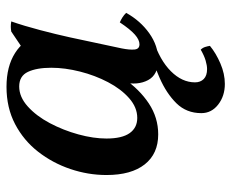

<svg xmlns="http://www.w3.org/2000/svg" viewBox="-82 -422 728 605"><g transform="rotate(-90 282.5 -119.0)"><path d="M321 225Q283 225 256 204Q229 183 229 151Q229 104 260 72.5Q291 41 340 19.5Q389 -2 444 -17L458 0Q396 20 361 55Q326 90 326 131Q326 148 336.5 158.5Q347 169 368 169Q379 169 394.5 164.5Q410 160 429 149Q435 155 437.5 163Q440 171 441 178Q418 197 385.5 211Q353 225 321 225ZM397 15Q350 15 333 -17Q316 -49 326 -95L341 -164L381 -248L388 -382L486 -448Q502 -451 518 -448Q504 -408 490.5 -356.5Q477 -305 468 -264L433 -100Q428 -75 429.5 -59.5Q431 -44 446 -44Q460 -44 476.5 -58.5Q493 -73 515 -106Q524 -102 531 -97.5Q538 -93 545 -86Q520 -41 480.5 -13Q441 15 397 15ZM162 15Q101 15 67.5 -27.5Q34 -70 34 -148Q34 -206 53 -262Q72 -318 107.5 -363.5Q143 -409 194.5 -436Q246 -463 312 -463Q376 -463 418.5 -436Q461 -409 473 -363L409 -320Q409 -261 390.5 -202Q372 -143 338 -93.5Q304 -44 259.5 -14.5Q215 15 162 15ZM214 -51Q247 -51 276 -76.5Q305 -102 326.5 -143Q348 -184 360 -231.5Q372 -279 372 -322Q372 -368 359 -395.5Q346 -423 313 -423Q280 -423 250 -396Q220 -369 197.5 -326.5Q175 -284 162 -236.5Q149 -189 149 -148Q149 -99 166 -75Q183 -51 214 -51Z"/></g></svg>

Font: Poltawski Nowy Medium
Style: Italic
Weight: 500
Italic angle: -12°
Version: Version 1.001;gftools[0.9.25]